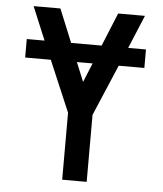

<svg xmlns="http://www.w3.org/2000/svg" viewBox="-53 -781 705 828"><g transform="rotate(5 300.0 -367.5)"><path d="M247 0V-290L153 -511H42V-591H119L59 -735H175L234 -591H366L425 -735H541L481 -591H558V-511H447L353 -290V0ZM300 -428 334 -511H266Z"/></g></svg>

Font: Iosevka SS04 Semibold Extended
Style: Regular
Weight: 600
Width: 7
Monospace: yes
Designer: Belleve Invis
Foundry: Belleve Invis
Version: Version 19.0.0; ttfautohint (v1.8.4)